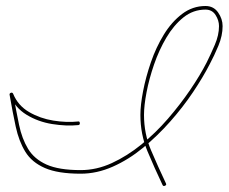

<svg xmlns="http://www.w3.org/2000/svg" viewBox="-20 -573 762 640"><path d="M246 -163Q247 -157 241 -156Q201 -152 154 -159.5Q107 -167 68.5 -190.5Q30 -214 13 -256Q11 -261 17 -263Q23 -265 24 -259Q34 -203 43.5 -157Q53 -111 73.5 -77Q94 -43 135 -24.5Q176 -6 249 -6Q302 -6 353 -29.5Q404 -53 451.5 -91.5Q499 -130 540 -177.5Q581 -225 614 -273.5Q647 -322 669 -365Q682 -391 696 -423.5Q710 -456 710 -486Q710 -505 698.5 -523Q687 -541 665 -541Q624 -541 591.5 -515Q559 -489 534.5 -447.5Q510 -406 493.5 -358Q477 -310 468.5 -265.5Q460 -221 460 -190Q460 -127 483.5 -72Q507 -17 533 38Q536 44 530 46Q525 49 522 44Q495 -13 471.5 -69Q448 -125 448 -190Q448 -223 457 -269.5Q466 -316 483 -365.5Q500 -415 526 -457.5Q552 -500 587 -526.5Q622 -553 665 -553Q692 -553 707 -531.5Q722 -510 722 -486Q722 -454 708 -420.5Q694 -387 679 -359Q657 -316 623.5 -266Q590 -216 547.5 -168Q505 -120 457 -80.5Q409 -41 356 -17.5Q303 6 249 6Q173 6 129.5 -13Q86 -32 64.5 -67Q43 -102 32.5 -150.5Q22 -199 12 -257Q11 -262 17 -264Q22 -265 24 -260Q40 -221 77 -199.5Q114 -178 158 -171Q202 -164 240 -168Q246 -169 246 -163Z"/></svg>

Font: FRB American Cursive Guidelines Arrows Thin
Style: Italic
Weight: 100
Italic angle: -25°
Version: Version 2.0;Modular Font Editor K font №1